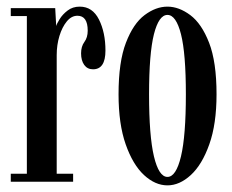

<svg xmlns="http://www.w3.org/2000/svg" viewBox="-20 -548 700 579"><path d="M12.5 0V-24H61V-499.5H12.5V-523.5H146.5L149.5 -469.5Q151 -476 159.8 -490.2Q168.5 -504.5 183.8 -516.2Q199 -528 220.5 -528Q259 -528 278.5 -489Q298 -450 298 -395.5Q298 -339 260.5 -339Q243.5 -339 234 -352.2Q224.5 -365.5 224.5 -387Q224.5 -408 234.5 -421.5Q244.5 -435 244.5 -455.5Q244.5 -500.5 213.5 -500.5Q195.5 -500.5 181.5 -483.5Q167.5 -466.5 159.2 -439.5Q151 -412.5 151 -382V-24H200.5V0Z M485 11Q448 11 414.2 -20.2Q380.5 -51.5 359 -112.8Q337.5 -174 337.5 -263.5Q337.5 -361.5 359.8 -419.2Q382 -477 416 -502.5Q450 -528 485 -528Q519.5 -528 553.8 -502.5Q588 -477 610.5 -419.2Q633 -361.5 633 -263.5Q633 -174 611.2 -112.8Q589.5 -51.5 555.5 -20.2Q521.5 11 485 11ZM485 -14.5Q511 -14.5 525.8 -76.5Q540.5 -138.5 540.5 -263.5Q540.5 -386.5 525.8 -444.8Q511 -503 485 -503Q459 -503 444.2 -444.8Q429.5 -386.5 429.5 -263.5Q429.5 -138.5 444.2 -76.5Q459 -14.5 485 -14.5Z"/></svg>

Font: Imbue 50pt Medium
Style: Regular
Weight: 500
Designer: Tyler Finck
Foundry: Etcetera Type Company
Version: Version 1.102; ttfautohint (v1.8.3)